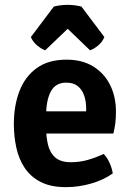

<svg xmlns="http://www.w3.org/2000/svg" viewBox="-20 -756 538 790"><path d="M120 -206.5V-298H334.5V-310.5Q334.5 -339 326.2 -363Q318 -387 300.2 -401.5Q282.5 -416 252.5 -416Q209 -416 189.2 -379.8Q169.5 -343.5 169.5 -275V-235.5Q169.5 -195 177.2 -161.5Q185 -128 207.2 -108.2Q229.5 -88.5 272 -88.5Q308 -88.5 341.8 -98.2Q375.5 -108 406.5 -122.5Q421.5 -107.5 431.2 -85Q441 -62.5 444 -42.5Q407 -16 355.8 -1Q304.5 14 251.5 14Q188.5 14 147 -7.5Q105.5 -29 81.2 -65.8Q57 -102.5 47 -149.2Q37 -196 37 -246Q37 -321 60 -381Q83 -441 131 -475.8Q179 -510.5 253.5 -510.5Q319 -510.5 364.2 -482.2Q409.5 -454 433.2 -406Q457 -358 457 -298Q457 -269 454.5 -249.2Q452 -229.5 446.5 -206.5ZM315 -729 409.5 -603.5Q401 -583 383 -568.2Q365 -553.5 350.5 -549L258.5 -637.5L166 -549Q152 -553.5 133.8 -568.2Q115.5 -583 107 -603.5L201.5 -729Q213 -732 227.8 -734Q242.5 -736 258.5 -736Q274 -736 288.8 -734Q303.5 -732 315 -729Z"/></svg>

Font: Signika SemiBold
Style: Regular
Weight: 600
Designer: Anna Giedry
Foundry: Anna Giedry
Version: Version 2.001